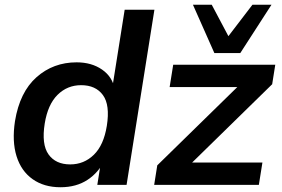

<svg xmlns="http://www.w3.org/2000/svg" viewBox="-20 -777 1186 807"><path d="M234 10Q165 10 117 -24Q69 -58 49.5 -120.5Q30 -183 43 -268Q63 -390 133.5 -452.5Q204 -515 302 -515Q365 -515 409 -484.5Q453 -454 462 -402H451L504 -736H629L512 0H389L406 -107H421Q396 -53 348.5 -21.5Q301 10 234 10ZM275 -86Q333 -86 374.5 -126.5Q416 -167 429 -248Q443 -336 412.5 -377.5Q382 -419 321 -419Q263 -419 222 -378.5Q181 -338 168 -258Q154 -170 184 -128Q214 -86 275 -86ZM628 0 641 -82 1008 -441 1003 -411H693L708 -505H1137L1124 -423L754 -61L759 -94H1083L1068 0ZM881 -554 791 -757H870L940 -625L1041 -757H1121L990 -554Z"/></svg>

Font: Mulish ExtraLight
Style: Bold Italic
Weight: 700
Italic angle: -9°
Version: Version 3.603